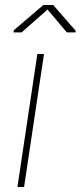

<svg xmlns="http://www.w3.org/2000/svg" viewBox="-20 -743 321 763"><path d="M75.7 0H49.3L128.4 -528.3H154.8ZM280.8 -620.6 279.8 -614.3H245.6L168.9 -705.1L65.9 -614.3H33.7L34.7 -622.6L152.3 -723.1H191.4Z"/></svg>

Font: Roboto-ThinItalic
Style: Italic
Weight: 250
Italic angle: -12°
Designer: Google
Version: Version 1.100141; 2013; ttfautohint (v0.94.14-c901) -l 8 -r 